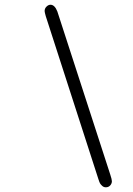

<svg xmlns="http://www.w3.org/2000/svg" viewBox="-20 -714 565 817"><path d="M169.9 -667Q169.9 -678.2 178 -686Q186 -693.8 194.8 -693.8Q212.9 -693.8 224.1 -665L449.2 28.8Q456.1 49.8 456.1 57.1Q456.1 66.9 449 75Q441.9 83 430.2 83Q421.4 83 414.8 76.9Q408.2 70.8 405.5 65.9Q402.8 61 398.9 48.8L174.8 -645Q169.9 -662.1 169.9 -667Z"/></svg>

Font: CMU Typewriter Text
Style: LightOblique
Weight: 200
Italic angle: -9.46001°
Version: Version 0.7.0